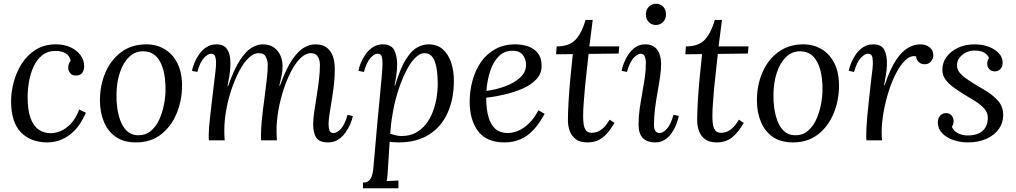

<svg xmlns="http://www.w3.org/2000/svg" viewBox="-20 -747 5410 1022"><path d="M278 -511Q321 -511 355 -495.5Q389 -480 408.5 -453.5Q428 -427 428 -394Q428 -372 417 -358.5Q406 -345 386 -345Q362 -344 352.5 -359Q343 -374 343 -385Q343 -394 345.5 -404Q348 -414 356 -423Q351 -451 328.5 -463.5Q306 -476 277 -476Q234 -476 205 -453Q176 -430 159 -393Q142 -356 134.5 -313.5Q127 -271 127 -231Q127 -161 142.5 -118.5Q158 -76 186 -57Q214 -38 249 -38Q275 -38 303 -49.5Q331 -61 357 -88.5Q383 -116 402 -164L437 -147Q412 -89 379 -54.5Q346 -20 308.5 -4.5Q271 11 232 11Q144 11 91.5 -42.5Q39 -96 39 -208Q39 -257 53 -310Q67 -363 96 -408.5Q125 -454 170.5 -482.5Q216 -511 278 -511Z M759 -511Q813 -511 856 -485.5Q899 -460 924 -411Q949 -362 949 -292Q949 -212 920 -142.5Q891 -73 836.5 -31Q782 11 704 11Q638 11 595.5 -19Q553 -49 532.5 -100Q512 -151 512 -213Q512 -294 541.5 -362Q571 -430 626.5 -470.5Q682 -511 759 -511ZM744 -474Q700 -475 668 -444.5Q636 -414 618.5 -362Q601 -310 600 -246Q599 -212 604 -174Q609 -136 621.5 -103Q634 -70 656.5 -49Q679 -28 713 -27Q753 -26 781 -48.5Q809 -71 826 -107Q843 -143 851.5 -184Q860 -225 861 -261Q862 -296 857.5 -333Q853 -370 840 -402Q827 -434 804 -453.5Q781 -473 744 -474Z M1727 11Q1680 11 1663.5 -14Q1647 -39 1647 -85Q1647 -113 1652.5 -151Q1658 -189 1665 -232Q1672 -275 1677.5 -319Q1683 -363 1683 -403Q1683 -415 1679 -429Q1675 -443 1665 -453.5Q1655 -464 1635 -464Q1607 -464 1580 -438Q1553 -412 1530 -368Q1507 -324 1489.5 -270.5Q1472 -217 1462 -160.5Q1452 -104 1452 -53Q1452 -38 1452.5 -25.5Q1453 -13 1454 0H1370Q1369 -7 1369 -12.5Q1369 -18 1369 -26Q1369 -64 1374.5 -116Q1380 -168 1387.5 -223Q1395 -278 1400.5 -327Q1406 -376 1405 -407Q1404 -424 1395 -444Q1386 -464 1357 -464Q1329 -464 1302.5 -438Q1276 -412 1253 -368Q1230 -324 1212 -270.5Q1194 -217 1184 -160.5Q1174 -104 1174 -53Q1174 -38 1174.5 -25.5Q1175 -13 1176 0H1092Q1091 -7 1091 -12.5Q1091 -18 1091 -26Q1091 -43 1092.5 -65.5Q1094 -88 1098.5 -125.5Q1103 -163 1110 -226Q1117 -285 1121 -318Q1125 -351 1127 -368.5Q1129 -386 1129.5 -395.5Q1130 -405 1130 -416Q1130 -434 1125 -447.5Q1120 -461 1103 -461Q1087 -461 1066 -439Q1045 -417 1030 -364L1002 -370Q1005 -388 1014.5 -411.5Q1024 -435 1040 -458Q1056 -481 1079 -496Q1102 -511 1132 -511Q1165 -511 1181 -494.5Q1197 -478 1202.5 -451.5Q1208 -425 1206 -394Q1205 -366 1200 -337.5Q1195 -309 1191 -288H1194Q1226 -379 1257.5 -427Q1289 -475 1319.5 -493Q1350 -511 1377 -511Q1417 -511 1440.5 -492.5Q1464 -474 1474 -448Q1484 -422 1484 -397Q1484 -369 1480 -349Q1476 -329 1467 -291H1470Q1503 -382 1535.5 -429.5Q1568 -477 1599 -494Q1630 -511 1657 -511Q1697 -511 1720 -493Q1743 -475 1752.5 -445.5Q1762 -416 1762 -381Q1762 -326 1754 -268.5Q1746 -211 1737.5 -162.5Q1729 -114 1729 -85Q1729 -67 1733.5 -53Q1738 -39 1756 -39Q1773 -39 1794 -60.5Q1815 -82 1830 -136L1858 -129Q1855 -112 1845 -88Q1835 -64 1819 -41.5Q1803 -19 1780 -4Q1757 11 1727 11Z M1912 255V225Q1940 225 1951.5 206Q1963 187 1966.5 155.5Q1970 124 1973 85Q1980 -1 1987.5 -81.5Q1995 -162 2001.5 -228.5Q2008 -295 2012 -342Q2016 -389 2016 -408Q2016 -428 2012.5 -444.5Q2009 -461 1989 -461Q1973 -461 1952.5 -439Q1932 -417 1917 -364L1888 -370Q1891 -388 1900.5 -411.5Q1910 -435 1926 -458Q1942 -481 1965 -496Q1988 -511 2018 -511Q2063 -511 2078.5 -479.5Q2094 -448 2094 -406Q2094 -376 2089.5 -345.5Q2085 -315 2080 -292H2083Q2111 -384 2140.5 -431Q2170 -478 2201 -494.5Q2232 -511 2261 -511Q2307 -511 2337 -484.5Q2367 -458 2381.5 -414Q2396 -370 2396 -317Q2396 -220 2362.5 -146Q2329 -72 2263.5 -30.5Q2198 11 2101 11Q2088 11 2076.5 10Q2065 9 2054 8Q2049 84 2046.5 125.5Q2044 167 2042.5 186.5Q2041 206 2038 217Q2054 216 2069.5 215.5Q2085 215 2101 214V255ZM2118 -23Q2160 -23 2192 -40Q2224 -57 2246.5 -85.5Q2269 -114 2283 -150Q2297 -186 2303.5 -224.5Q2310 -263 2310 -299Q2310 -345 2304 -382.5Q2298 -420 2283 -442Q2268 -464 2240 -464Q2213 -464 2186 -435Q2159 -406 2136 -357.5Q2113 -309 2095 -250Q2077 -191 2068 -130Q2064 -108 2061.5 -84.5Q2059 -61 2057 -35Q2073 -30 2087.5 -26.5Q2102 -23 2118 -23Z M2723 -511Q2759 -511 2791 -500Q2823 -489 2843 -464Q2863 -439 2863 -396Q2863 -355 2835 -325Q2807 -295 2762 -275.5Q2717 -256 2666 -244Q2615 -232 2568 -227Q2568 -165 2580.5 -123Q2593 -81 2618 -60Q2643 -39 2682 -39Q2711 -39 2740.5 -52Q2770 -65 2797 -91.5Q2824 -118 2846 -160L2879 -141Q2851 -89 2819 -55Q2787 -21 2749 -5Q2711 11 2665 11Q2570 11 2525 -48.5Q2480 -108 2480 -205Q2480 -263 2495 -318Q2510 -373 2540 -416.5Q2570 -460 2616 -485.5Q2662 -511 2723 -511ZM2709 -477Q2663 -477 2633.5 -446Q2604 -415 2588.5 -366Q2573 -317 2569 -263Q2622 -270 2670 -288Q2718 -306 2749 -334.5Q2780 -363 2780 -401Q2780 -433 2762.5 -455Q2745 -477 2709 -477Z M3135 -641 3117 -500H3276L3273 -462L3113 -460Q3109 -418 3103.5 -373.5Q3098 -329 3094 -285Q3090 -241 3087 -200.5Q3084 -160 3084 -127Q3084 -108 3086.5 -87.5Q3089 -67 3099 -53.5Q3109 -40 3131 -40Q3141 -40 3155.5 -44Q3170 -48 3188 -63Q3206 -78 3225 -110L3251 -93Q3222 -42 3188.5 -15.5Q3155 11 3107 11Q3068 11 3045.5 -5.5Q3023 -22 3013 -49Q3003 -76 3003 -107Q3003 -145 3006 -199.5Q3009 -254 3015 -320.5Q3021 -387 3029 -459L2940 -458L2943 -500Q3012 -500 3045 -537Q3078 -574 3097 -641Z M3415 -511Q3457 -511 3478 -482.5Q3499 -454 3499 -407Q3499 -377 3493.5 -338.5Q3488 -300 3480 -256Q3472 -212 3466.5 -167.5Q3461 -123 3461 -81Q3461 -61 3468.5 -50Q3476 -39 3492 -39Q3509 -39 3529.5 -61Q3550 -83 3565 -136L3593 -130Q3589 -109 3579.5 -84.5Q3570 -60 3555 -38.5Q3540 -17 3518.5 -3Q3497 11 3469 11Q3423 11 3401 -13Q3379 -37 3379 -83Q3379 -127 3385 -168.5Q3391 -210 3398.5 -250.5Q3406 -291 3412 -332Q3418 -373 3418 -416Q3418 -429 3412.5 -445Q3407 -461 3390 -461Q3374 -461 3353 -439Q3332 -417 3317 -364L3289 -370Q3292 -388 3301 -411.5Q3310 -435 3325.5 -458Q3341 -481 3363 -496Q3385 -511 3415 -511ZM3472 -727Q3495 -727 3510 -711.5Q3525 -696 3525 -670Q3525 -645 3509 -629.5Q3493 -614 3471 -614Q3449 -614 3433.5 -629.5Q3418 -645 3418 -670Q3418 -696 3434 -711.5Q3450 -727 3472 -727Z M3823 -641 3805 -500H3964L3961 -462L3801 -460Q3797 -418 3791.5 -373.5Q3786 -329 3782 -285Q3778 -241 3775 -200.5Q3772 -160 3772 -127Q3772 -108 3774.5 -87.5Q3777 -67 3787 -53.5Q3797 -40 3819 -40Q3829 -40 3843.5 -44Q3858 -48 3876 -63Q3894 -78 3913 -110L3939 -93Q3910 -42 3876.5 -15.5Q3843 11 3795 11Q3756 11 3733.5 -5.5Q3711 -22 3701 -49Q3691 -76 3691 -107Q3691 -145 3694 -199.5Q3697 -254 3703 -320.5Q3709 -387 3717 -459L3628 -458L3631 -500Q3700 -500 3733 -537Q3766 -574 3785 -641Z M4256 -511Q4310 -511 4353 -485.5Q4396 -460 4421 -411Q4446 -362 4446 -292Q4446 -212 4417 -142.5Q4388 -73 4333.5 -31Q4279 11 4201 11Q4135 11 4092.5 -19Q4050 -49 4029.5 -100Q4009 -151 4009 -213Q4009 -294 4038.5 -362Q4068 -430 4123.5 -470.5Q4179 -511 4256 -511ZM4241 -474Q4197 -475 4165 -444.5Q4133 -414 4115.5 -362Q4098 -310 4097 -246Q4096 -212 4101 -174Q4106 -136 4118.5 -103Q4131 -70 4153.5 -49Q4176 -28 4210 -27Q4250 -26 4278 -48.5Q4306 -71 4323 -107Q4340 -143 4348.5 -184Q4357 -225 4358 -261Q4359 -296 4354.5 -333Q4350 -370 4337 -402Q4324 -434 4301 -453.5Q4278 -473 4241 -474Z M4592 0Q4591 -7 4591 -12.5Q4591 -18 4591 -26Q4591 -43 4592 -66.5Q4593 -90 4596.5 -129Q4600 -168 4607 -231Q4614 -296 4618 -329Q4622 -362 4624 -377.5Q4626 -393 4626 -403Q4627 -423 4623.5 -442Q4620 -461 4599 -461Q4583 -461 4562 -439Q4541 -417 4526 -364L4498 -370Q4501 -388 4510.5 -411.5Q4520 -435 4536 -458Q4552 -481 4575 -496Q4598 -511 4628 -511Q4673 -511 4688 -480Q4703 -449 4701 -397Q4700 -375 4695.5 -348.5Q4691 -322 4686 -293H4689Q4718 -380 4749.5 -427Q4781 -474 4813.5 -492.5Q4846 -511 4878 -511Q4908 -511 4928 -495.5Q4948 -480 4948 -453Q4948 -435 4935.5 -420Q4923 -405 4902 -405Q4884 -405 4871 -416Q4858 -427 4856 -447Q4828 -453 4801.5 -429Q4775 -405 4751.5 -360.5Q4728 -316 4710.5 -261Q4693 -206 4683 -149Q4673 -92 4673 -43Q4673 -28 4673.5 -20.5Q4674 -13 4675 0Z M5132 11Q5092 11 5055 -1.5Q5018 -14 4995 -38Q4972 -62 4972 -96Q4972 -118 4984.5 -131.5Q4997 -145 5015 -145Q5035 -145 5045.5 -132Q5056 -119 5056 -103Q5056 -96 5054 -88Q5052 -80 5047 -72Q5055 -50 5079 -38Q5103 -26 5130 -26Q5184 -26 5211 -51Q5238 -76 5238 -121Q5238 -148 5219 -169Q5200 -190 5171 -208.5Q5142 -227 5111 -245Q5082 -263 5055.5 -282Q5029 -301 5012.5 -324Q4996 -347 4996 -376Q4996 -413 5018 -443.5Q5040 -474 5079 -492.5Q5118 -511 5169 -511Q5207 -511 5240.5 -499Q5274 -487 5295.5 -465Q5317 -443 5317 -413Q5317 -392 5305 -379.5Q5293 -367 5275 -367Q5257 -367 5246 -379Q5235 -391 5235 -407Q5235 -415 5237 -422.5Q5239 -430 5244 -438Q5239 -455 5219.5 -466.5Q5200 -478 5166 -478Q5144 -478 5123 -468Q5102 -458 5088 -440.5Q5074 -423 5074 -399Q5074 -380 5085.5 -364Q5097 -348 5116 -334Q5135 -320 5157 -306Q5193 -285 5231 -261.5Q5269 -238 5294.5 -208Q5320 -178 5320 -135Q5320 -93 5296.5 -60Q5273 -27 5230.5 -8Q5188 11 5132 11Z"/></svg>

Font: Lora Italic
Style: Italic
Weight: 400
Italic angle: -3°
Designer: Olga Karpushina, Alexei Vanyashin (Cyrillic)
Foundry: Cyreal
Version: Version 2.210; ttfautohint (v1.8.1.43-b0c9)